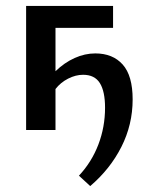

<svg xmlns="http://www.w3.org/2000/svg" viewBox="-20 -438 493 647"><path d="M427 -103Q427 -18 389 57Q351 132 284 189L246 154Q289 108 311.5 49Q334 -10 334 -75Q334 -130 316.5 -158Q299 -186 260 -186Q235 -186 209.5 -173Q184 -160 167 -138V0H68V-418H361V-344H167V-198Q197 -227 231.5 -242.5Q266 -258 301 -258Q360 -258 393.5 -220.5Q427 -183 427 -103Z"/></svg>

Font: Ysabeau Semibold
Style: Regular
Weight: 600
Designer: Christian Thalmann (Catharsis Fonts)
Version: Version 0.003